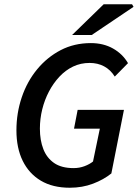

<svg xmlns="http://www.w3.org/2000/svg" viewBox="-20 -868 646 900"><path d="M307 12Q227 12 171.5 -21Q116 -54 86.5 -114Q57 -174 57 -257Q57 -338 82 -412Q107 -486 154 -543Q201 -600 264.5 -633Q328 -666 406 -666Q465 -666 510 -640.5Q555 -615 580 -572L518 -509Q498 -541 468 -557Q438 -573 400 -573Q358 -573 322.5 -556Q287 -539 258.5 -508.5Q230 -478 209.5 -439Q189 -400 178 -355.5Q167 -311 167 -265Q167 -211 183 -169.5Q199 -128 233.5 -104Q268 -80 325 -80Q352 -80 376 -89Q400 -98 416 -111L448 -265H327L344 -353H561L502 -55Q466 -26 416 -7Q366 12 307 12ZM318 -704 466 -848H599L606 -836L410 -704Z"/></svg>

Font: Source Sans 3 ExtraLight SemiBold
Style: Italic
Weight: 600
Italic angle: -11°
Version: Version 3.052;hotconv 1.1.0;makeotfexe 2.6.0